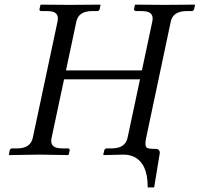

<svg xmlns="http://www.w3.org/2000/svg" viewBox="-20 -666 860 827"><path d="M512.2 0Q512.2 0 426.8 2L424.8 0L429.2 -19Q432.1 -26.4 439 -26.9H464.8Q519.5 -28.3 529.3 -71.8L583 -324.2H255.9L202.1 -71.8Q193.8 -32.2 233.4 -27.8Q240.7 -27.3 247.6 -26.9H273.9Q280.3 -24.9 280.3 -19L275.9 0L273.4 2Q272.5 2 147.9 0L19.5 2L18.1 0L22 -19Q24.9 -25.9 30.8 -26.9H57.6Q111.3 -28.3 121.1 -71.8L228 -574.2Q236.3 -613.8 195.3 -617.7Q189.9 -618.2 183.6 -618.2H156.2Q149.9 -620.1 149.9 -626L154.3 -645L156.2 -646Q157.2 -646 282.2 -645L411.1 -646L413.1 -645L409.2 -626Q406.2 -618.7 399.4 -618.2H373.5Q318.8 -616.7 309.1 -574.2L264.2 -362.8H591.3L636.2 -574.2Q644.5 -613.8 602.5 -617.7Q596.2 -618.2 590.3 -618.2H564.5Q557.1 -620.1 557.1 -626L561 -645L563.5 -646Q564.5 -646 689 -645L818.4 -646L820.3 -645L815.9 -626Q813 -618.7 806.2 -618.2H780.3Q725.6 -616.7 715.8 -574.2L609.4 -71.8Q601.6 -34.7 614.7 -28.3Q622.6 -25.4 635.3 -24.9H651.4Q663.6 -24.9 667.5 -13.7Q668.5 -9.3 668 -4.9L644 141.1H616.2Q616.7 36.1 554.7 8.3Q535.2 0 512.2 0Z"/></svg>

Font: Linux Biolinum Slanted O
Style: Slanted
Weight: 400
Designer: Philipp H. Poll
Foundry: Philipp H. Poll
Version: Version 1.0.4